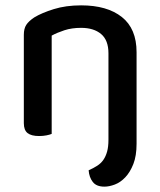

<svg xmlns="http://www.w3.org/2000/svg" viewBox="-20 -502 599 717"><path d="M311 134Q329 126 343 117Q357 108 366 95Q375 82 380 64Q385 46 385 20V-303Q385 -352 357.5 -375Q330 -398 283 -398Q248 -398 220.5 -389Q193 -380 173 -369V-2Q166 1 153.5 3.5Q141 6 126 6Q97 6 83 -5Q69 -16 69 -42V-372Q69 -395 78 -409Q87 -423 108 -437Q136 -454 181 -468Q226 -482 283 -482Q380 -482 435 -438.5Q490 -395 490 -307V35Q490 80 478 110.5Q466 141 448 160Q430 179 409 187Q388 195 370 195Q340 195 326.5 177.5Q313 160 311 134Z"/></svg>

Font: Baloo Da 2 Medium
Style: Regular
Weight: 500
Designer: Noopur Datye, Sulekha Rajkumar and Ek Type
Foundry: Ek Type
Version: Version 1.640;hotconv 1.0.111;makeotfexe 2.5.65597; ttfautoh